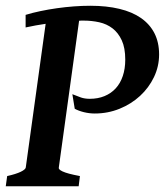

<svg xmlns="http://www.w3.org/2000/svg" viewBox="-24 -650 575 670"><path d="M531.2 -460Q531.2 -418.5 513.4 -381.1Q495.6 -343.8 464.8 -315.4Q434.1 -287.1 393.3 -270.5Q352.5 -253.9 306.6 -253.9Q288.1 -253.9 269 -258.5Q250 -263.2 236.8 -270.5L228.5 -321.3Q245.1 -314.5 258.5 -309.8Q272 -305.2 289.1 -305.2Q317.9 -305.2 340.8 -314.7Q363.8 -324.2 379.9 -341.8Q396 -359.4 404.5 -384.8Q413.1 -410.2 413.1 -441.9Q413.1 -482.9 400.9 -509.3Q388.7 -535.6 368.7 -551Q348.6 -566.4 322.3 -572.3Q295.9 -578.1 268.1 -578.1H259.8Q255.9 -578.1 252 -577.6L181.2 -65.4Q180.2 -62.5 183.1 -59.1Q186 -55.7 194.3 -51.8Q202.6 -47.9 217.3 -43.9Q231.9 -40 254.9 -35.6L250.5 0H-3.9L1 -35.6Q31.7 -42.5 48.3 -50.5Q64.9 -58.6 65.9 -65.4L135.3 -566.9Q118.2 -564.5 100.8 -561.3Q83.5 -558.1 65.4 -554.2V-598.1Q89.4 -605.5 117.4 -611.3Q145.5 -617.2 174.8 -621.3Q204.1 -625.5 233.9 -627.7Q263.7 -629.9 291.5 -629.9Q348.1 -629.9 392.8 -619.1Q437.5 -608.4 468.3 -586.9Q499 -565.4 515.1 -533.7Q531.2 -502 531.2 -460Z"/></svg>

Font: Gentium Basic
Style: Bold Italic
Weight: 700
Italic angle: -8°
Designer: J. Victor Gaultney and Annie Olsen
Foundry: SIL International
Version: Version 1.102; 2013; Maintenance release